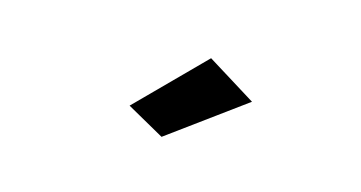

<svg xmlns="http://www.w3.org/2000/svg" viewBox="-38 -817 826 439"><g transform="rotate(15 375.0 -597.5)"><path d="M357 -496 268 -546 420 -699 536 -627Z"/></g></svg>

Font: Inconsolata ExtraExpanded ExtraBold
Style: Regular
Weight: 800
Width: 8
Monospace: yes
Designer: Raph Levien, Cyreal, Brenton Simpson
Foundry: Raph Levien, Cyreal, Google
Version: Version 3.001; ttfautohint (v1.8.2.53-6de2)